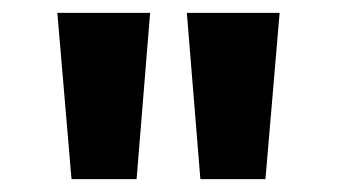

<svg xmlns="http://www.w3.org/2000/svg" viewBox="-20 -886 523 298"><path d="M91 -608 69 -866H213L192 -608ZM291 -608 270 -866H414L392 -608Z"/></svg>

Font: Noto Sans Telugu UI Condensed
Style: Bold
Weight: 700
Width: 3
Designer: Jelle Bosma - Monotype Design Team
Foundry: Monotype Imaging Inc.
Version: Version 2.006